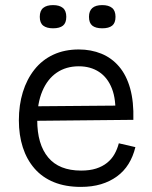

<svg xmlns="http://www.w3.org/2000/svg" viewBox="-20 -721 595 753"><path d="M297 12Q237 12 191.5 -6.5Q146 -25 115.5 -60Q85 -95 69.5 -143Q54 -191 54 -249Q54 -309 69.5 -359.5Q85 -410 115 -448Q145 -486 189 -506.5Q233 -527 289 -527Q337 -527 377.5 -510.5Q418 -494 447 -460Q476 -426 490.5 -374Q505 -322 503 -251L99 -247V-304L456 -307L432 -265Q436 -330 419 -373.5Q402 -417 368.5 -439Q335 -461 289 -461Q239 -461 202.5 -436Q166 -411 146 -363.5Q126 -316 126 -250Q126 -155 169 -103.5Q212 -52 298 -52Q332 -52 357 -60Q382 -68 400 -82.5Q418 -97 429 -116.5Q440 -136 446 -159L511 -144Q502 -107 484 -78Q466 -49 438.5 -29Q411 -9 376 1.5Q341 12 297 12ZM381 -610Q355 -610 342 -620.5Q329 -631 329 -655Q329 -678 342 -689.5Q355 -701 381 -701Q406 -701 419.5 -690Q433 -679 433 -655Q433 -631 420 -620.5Q407 -610 381 -610ZM188 -610Q163 -610 149.5 -620.5Q136 -631 136 -655Q136 -679 149.5 -690Q163 -701 188 -701Q213 -701 226.5 -690Q240 -679 240 -655Q240 -631 227 -620.5Q214 -610 188 -610Z"/></svg>

Font: Bricolage Grotesque Light
Style: Regular
Weight: 300
Designer: Mathieu Triay
Foundry: Atelier Triay
Version: Version 1.000;gftools[0.9.30]